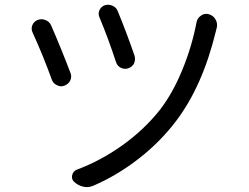

<svg xmlns="http://www.w3.org/2000/svg" viewBox="-20 -761 1040 802"><path d="M395.5 -688.5Q388.7 -704.1 395.5 -718.8Q402.3 -733.4 418 -739.3Q424.8 -741.2 431.6 -741.2Q440.4 -741.2 449.2 -737.3Q465.8 -730.5 471.7 -714.8Q509.8 -622.1 542 -528.3Q543.9 -521.5 543.9 -514.6Q543.9 -505.9 540 -496.1Q532.2 -481.4 515.6 -475.6Q509.8 -473.6 502.9 -473.6Q494.1 -473.6 485.4 -477.5Q469.7 -485.4 464.8 -501Q432.6 -599.6 395.5 -688.5ZM800.8 -667Q803.7 -685.5 820.3 -696.3Q830.1 -703.1 841.8 -703.1Q847.7 -703.1 853.5 -701.2Q872.1 -695.3 880.9 -678.7Q886.7 -668 886.7 -656.2Q886.7 -649.4 884.8 -642.6Q883.8 -636.7 881.8 -630.9Q826.2 -401.4 715.8 -255.9Q648.4 -167 558.1 -97.2Q467.8 -27.3 370.1 14.6Q356.4 20.5 342.8 20.5Q335 20.5 327.1 18.6Q305.7 13.7 289.1 -2Q277.3 -13.7 281.7 -30.3Q286.1 -46.9 301.8 -52.7Q399.4 -88.9 490.7 -153.8Q582 -218.8 648.4 -302.7Q701.2 -371.1 741.2 -468.3Q781.2 -565.4 800.8 -667ZM116.2 -625Q112.3 -632.8 112.3 -641.6Q112.3 -648.4 115.2 -656.2Q122.1 -671.9 137.7 -677.7Q145.5 -680.7 153.3 -680.7Q162.1 -680.7 170.9 -676.8Q187.5 -669.9 194.3 -653.3Q238.3 -551.8 274.4 -456.1Q277.3 -449.2 277.3 -441.4Q277.3 -432.6 273.4 -424.8Q265.6 -409.2 249 -403.3Q242.2 -400.4 235.4 -400.4Q226.6 -400.4 217.8 -405.3Q202.1 -412.1 196.3 -428.7Q159.2 -531.2 116.2 -625Z"/></svg>

Font: Gen Jyuu GothicX Regular
Style: Regular
Weight: 400
Designer: [Source Han Sans]
Ryoko NISHIZUKA  (kana & ideographs); Paul D. Hunt (Latin, Greek & Cyrillic); Wenlong ZHANG  (bopomofo
Version: Version 1.002.20150607